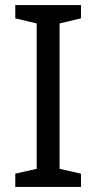

<svg xmlns="http://www.w3.org/2000/svg" viewBox="-20 -734 379 754"><path d="M298 0H40V-52L124 -71V-642L40 -662V-714H298V-662L214 -642V-71L298 -52Z"/></svg>

Font: lguzrati05
Style: Book
Weight: 400
Designer: Jelle Bosma - Monotype Design Team, Universal Thirst
Foundry: Monotype Imaging Inc.
Version: Version 2.106